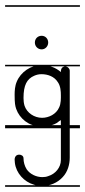

<svg xmlns="http://www.w3.org/2000/svg" viewBox="-22 -483 326 735"><path d="M-2.5 -463V-457H284V-463ZM-2.5 -235V-229H284V-235ZM-2.5 -4V8H284V-4ZM-2.5 226V232H284V226ZM137 -234C96 -234 57 -207 42 -170C35 -154 34 -134 34 -121C34 -87 36 -78 40 -66C53 -29 89 0 129 0C152 0 175 0 195 -12C200 -15 207 -22 211 -23V130C211 158 190 183 163 191C156 194 148 195 140 195C117 195 93 184 80 165C72 152 68 137 68 123C68 114 60 109 51 109C48 109 44 110 41 112C36 116 34 122 34 128C34 132 35 137 35 141C40 180 70 213 108 224C118 228 129 229 139 229C169 229 198 217 218 195C237 175 245 147 245 120V-212C245 -221 236 -229 227 -229C224 -229 222 -228 219 -226C212 -223 211 -214 211 -207C191 -225 164 -234 137 -234ZM137 -199C161 -199 186 -190 199 -169C210 -154 211 -133 211 -118C211 -109 212 -86 204 -71C193 -46 165 -32 139 -32C109 -32 81 -51 72 -78C69 -88 68 -98 68 -108C68 -157 81 -181 109 -193C118 -197 127 -199 137 -199ZM162.5 -320C162.5 -335 151.5 -346 137.5 -346C122.5 -346 111.5 -335 111.5 -320C111.5 -306 122.5 -294 137.5 -294C151.5 -294 162.5 -306 162.5 -320Z"/></svg>

Font: LetsTraceRuled
Style: Medium
Weight: 500
Version: Version 003.000